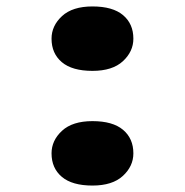

<svg xmlns="http://www.w3.org/2000/svg" viewBox="-20 -565 574 596"><path d="M267 11Q204 11 172 -16Q140 -43 140 -89Q140 -129 172.5 -159Q205 -189 267 -189Q330 -189 362 -162Q394 -135 394 -89Q394 -49 361.5 -19Q329 11 267 11ZM267 -345Q204 -345 172 -372Q140 -399 140 -445Q140 -485 172.5 -515Q205 -545 267 -545Q330 -545 362 -518Q394 -491 394 -445Q394 -405 361.5 -375Q329 -345 267 -345Z"/></svg>

Font: Lexend Tera Black
Style: Regular
Weight: 900
Version: Version 1.007